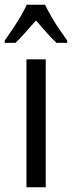

<svg xmlns="http://www.w3.org/2000/svg" viewBox="-46 -786 302 806"><path d="M146 0H65V-537H146ZM143 -766Q154 -744 169 -717.5Q184 -691 202 -664.5Q220 -638 236 -616V-606H191Q170 -626 149 -650Q128 -674 105 -700Q82 -674 59.5 -648.5Q37 -623 19 -606H-26V-616Q-8 -641 9.5 -667.5Q27 -694 42 -719.5Q57 -745 66 -766Z"/></svg>

Font: Noto Sans ExtraCondensed
Style: Regular
Weight: 400
Width: 2
Designer: Monotype Design Team
Foundry: Monotype Imaging Inc.
Version: Version 2.013